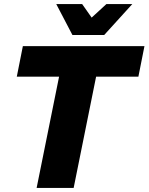

<svg xmlns="http://www.w3.org/2000/svg" viewBox="-20 -929 734 949"><path d="M344 0H161L272 -550H63L93 -701H694L664 -550H455ZM495 -756H338L258 -909H386L433 -842L506 -909H634Z"/></svg>

Font: Argentum Novus
Style: Bold Italic
Weight: 700
Designer: Julieta Ulanovsky (font) & Cristiano Sobral (main changes)
Foundry: Julieta Ulanovsky (font) & Cristiano Sobral (main changes)
Version: Version 3.00;November 27, 2020;FontCreator 13.0.0.2655 64-bi